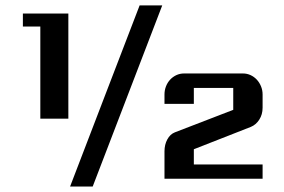

<svg xmlns="http://www.w3.org/2000/svg" viewBox="-20 -660 1048 709"><path d="M238.8 28.8Q303.7 -140.6 367.2 -305.9Q430.7 -471.2 495.6 -640.1H579.1L322.3 28.8ZM128.9 -562H64.5V-609.9H232.4V-221.7H128.9ZM587.4 -101.1Q587.4 -126 597.9 -145.3Q608.4 -164.6 626 -171.4L841.3 -254.4V-335.4H695.8V-276.4H587.4V-311Q587.4 -327.1 593 -341.3Q598.6 -355.5 608.4 -366Q618.2 -376.5 631.3 -382.6Q644.5 -388.7 659.7 -388.7H877Q892.1 -388.7 905.3 -382.6Q918.5 -376.5 928.2 -366Q938 -355.5 943.8 -341.3Q949.7 -327.1 949.7 -311V-262.2Q949.7 -237.3 937.5 -218.3Q925.3 -199.2 906.2 -191.4L695.8 -108.9V-52.7H949.7V0H587.4Z"/></svg>

Font: Atomic Age
Style: Regular
Weight: 400
Version: Version 1.007; ttfautohint (v1.4.1) -l 6 -r 46 -G 0 -x 0 -H 